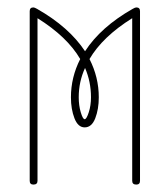

<svg xmlns="http://www.w3.org/2000/svg" viewBox="-20 -497 447 517"><path d="M70 0Q60 0 60 -10V-467Q60 -477 70 -477Q73 -477 80 -473Q166 -424 209 -359Q251 -424 337 -473Q344 -477 347 -477Q357 -477 357 -467V-10Q357 0 347 0Q336 0 336 -10V-448Q256 -398 221 -338Q246 -289 246 -235Q246 -203 236.5 -178.5Q227 -154 208 -154Q190 -154 180.5 -178.5Q171 -203 171 -235Q171 -289 196 -338Q161 -398 81 -448V-10Q81 0 70 0ZM192 -235Q192 -213 197.5 -194.5Q203 -176 208 -176Q213 -176 219 -194.5Q225 -213 225 -235Q225 -277 209 -314Q192 -277 192 -235Z"/></svg>

Font: Zen Loop
Style: Regular
Weight: 400
Designer: Yoshimichi Ohira
Foundry: A-1 Corp ZenFonts
Version: Version 1.000; ttfautohint (v1.8.3)